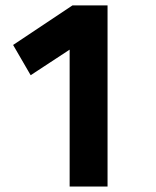

<svg xmlns="http://www.w3.org/2000/svg" viewBox="-20 -680 570 700"><path d="M27.8 -516.1 244.1 -660.2H372.1V0H233.9V-499L91.8 -405.8Z"/></svg>

Font: TitilliumText25L
Style: 999 wt
Weight: 900
Designer: Accademia di Belle Arti di Urbino and others
Foundry: Accademia di Belle Arti di Urbino and others.
Version: Version 25.000